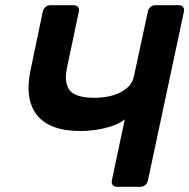

<svg xmlns="http://www.w3.org/2000/svg" viewBox="-20 -720 730 740"><path d="M431 0Q420 0 414.5 -7Q409 -14 411 -24L461 -260Q443 -245 414 -235Q385 -225 352.5 -220Q320 -215 291 -215Q171 -215 122.5 -276.5Q74 -338 98 -451L145 -676Q147 -686 155.5 -693Q164 -700 174 -700H264Q275 -700 280.5 -693Q286 -686 284 -676L238 -458Q226 -399 249.5 -371Q273 -343 345 -343Q364 -343 388 -346.5Q412 -350 434.5 -359.5Q457 -369 474 -385Q491 -401 496 -425L550 -676Q552 -686 560 -693Q568 -700 579 -700H669Q680 -700 685.5 -693Q691 -686 689 -676L550 -24Q548 -14 540 -7Q532 0 521 0Z"/></svg>

Font: Rubik Medium
Style: Italic
Weight: 500
Italic angle: -12°
Designer: Hubert and Fischer
Foundry: Hubert and Fischer
Version: Version 2.300;gftools[0.9.30]